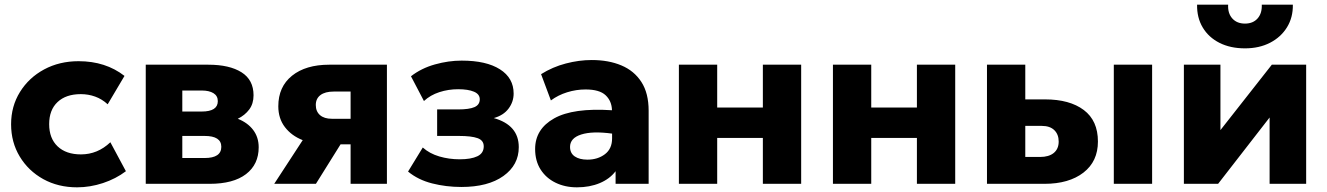

<svg xmlns="http://www.w3.org/2000/svg" viewBox="-20 -787 5680 822"><path d="M310 15Q229 15 165.2 -20.2Q101.5 -55.5 64.5 -116.8Q27.5 -178 27.5 -255Q27.5 -332 65.5 -393.2Q103.5 -454.5 169 -489.8Q234.5 -525 316.5 -525Q432 -525 513 -462L441 -340.5Q416.5 -363 387.2 -373.5Q358 -384 326 -384Q262.5 -384 226.5 -350.2Q190.5 -316.5 190.5 -255.5Q190.5 -194.5 226.8 -160.2Q263 -126 326.5 -126Q398 -126 452.5 -178L519 -54Q476 -21.5 420.8 -3.2Q365.5 15 310 15Z M604 0V-510H872Q962.5 -510 1014 -477.5Q1065.5 -445 1065.5 -379Q1065.5 -343 1047 -318.2Q1028.5 -293.5 998 -278.5Q1040 -262 1063.8 -230.8Q1087.5 -199.5 1087.5 -156.5Q1087.5 -83 1033.2 -41.5Q979 0 877.5 0ZM843.5 -399.5H760.5V-309.5H843.5Q912.5 -309.5 912.5 -354Q912.5 -376.5 894 -388Q875.5 -399.5 843.5 -399.5ZM760.5 -110.5H856Q927.5 -110.5 927.5 -158.5Q927.5 -205 856 -205H760.5Z M1154 0 1276 -187Q1228.5 -205.5 1200 -242.5Q1171.5 -279.5 1171.5 -332Q1171.5 -415.5 1230.2 -462.8Q1289 -510 1389.5 -510H1636.5V0H1481V-169H1438L1332.5 0ZM1400.5 -278.5H1481V-395H1408.5Q1372 -395 1352 -380Q1332 -365 1332 -337.5Q1332 -310 1350 -294.2Q1368 -278.5 1400.5 -278.5Z M1955 13.5Q1890 13.5 1830 -1.8Q1770 -17 1727 -52.5L1790 -155.5Q1819 -129.5 1860.8 -117.2Q1902.5 -105 1948 -105Q1996.5 -105 2023.8 -118Q2051 -131 2051 -160.5Q2051 -186 2024.8 -195.5Q1998.5 -205 1945 -205H1851.5V-318.5H1940.5Q1989 -318.5 2011.5 -328.5Q2034 -338.5 2034 -362Q2034 -384 2009 -394.5Q1984 -405 1941.5 -405Q1899.5 -405 1861 -392.5Q1822.5 -380 1795 -354.5L1739.5 -460.5Q1784 -495 1842 -511.2Q1900 -527.5 1956.5 -527.5Q2062 -527.5 2120.5 -490.2Q2179 -453 2179 -386.5Q2179 -351 2157.2 -322Q2135.5 -293 2094 -281.5Q2201 -251.5 2201 -157Q2201 -80.5 2135.2 -33.5Q2069.5 13.5 1955 13.5Z M2450 15Q2399 15 2358.5 -4.8Q2318 -24.5 2294.5 -61.2Q2271 -98 2271 -149Q2271 -234.5 2352.5 -280.2Q2434 -326 2600 -315Q2599 -354.5 2572.8 -379.2Q2546.5 -404 2487 -404Q2447 -404 2408.2 -392Q2369.5 -380 2338.5 -357L2296.5 -469.5Q2346 -500.5 2402.5 -515.2Q2459 -530 2513.5 -530Q2585.5 -530 2640.2 -507Q2695 -484 2726 -436Q2757 -388 2757 -313V0H2615.5V-54Q2590.5 -21 2547.5 -3Q2504.5 15 2450 15ZM2420.5 -158Q2420.5 -131 2440.8 -117.2Q2461 -103.5 2495 -103.5Q2539 -103.5 2569.8 -126.8Q2600.5 -150 2600.5 -194.5V-215Q2516.5 -226.5 2468.5 -211.2Q2420.5 -196 2420.5 -158Z M2886.5 0V-510H3050.5V-326.5H3246V-510H3410V0H3246V-196.5H3050.5V0Z M3546 0V-510H3710V-326.5H3905.5V-510H4069.5V0H3905.5V-196.5H3710V0Z M4205.5 0V-510H4369.5V-361.5H4454Q4559.5 -361.5 4620 -316Q4680.5 -270.5 4680.5 -181Q4680.5 -96 4618.5 -48Q4556.5 0 4451.5 0ZM4748.5 0V-510H4912.5V0ZM4369.5 -115H4432.5Q4470.5 -115 4491.5 -132.2Q4512.5 -149.5 4512.5 -181Q4512.5 -211.5 4493.8 -229.8Q4475 -248 4440.5 -248H4369.5Z M5048.5 0V-510H5205V-230L5425 -510H5572V0H5415.5V-284L5195 0ZM5310 -580Q5247.5 -580 5201 -603.5Q5154.5 -627 5129.2 -669.2Q5104 -711.5 5105 -767H5238Q5236 -730 5255.8 -708Q5275.5 -686 5310 -686Q5344.5 -686 5364 -708Q5383.5 -730 5382 -767H5515Q5516 -712.5 5490 -670.2Q5464 -628 5417.5 -604Q5371 -580 5310 -580Z"/></svg>

Font: Geologica
Style: Bold
Weight: 700
Designer: Sindre Bremnes, Frode Helland
Foundry: Monokrom Skriftforlag AS
Version: Version 1.010; ttfautohint (v1.8.4.7-5d5b);gftools[0.9.28]